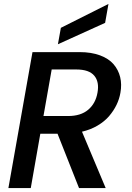

<svg xmlns="http://www.w3.org/2000/svg" viewBox="-20 -961 672 981"><path d="M478 -486.8Q488.3 -542.5 461.7 -574.2Q435.1 -606 370.1 -606H244.1L202.1 -368.2H328.1Q392.6 -368.2 430.4 -400.1Q468.3 -432.1 478 -486.8ZM146 -694.8H386.2Q446.3 -694.8 491 -678.2Q535.6 -661.6 560.3 -632.8Q585 -604 594 -566.9Q603 -529.8 595.2 -486.8Q589.8 -455.1 575.4 -425.3Q561 -395.5 537.8 -368.2Q514.6 -340.8 478.8 -319.6Q442.9 -298.3 398.9 -288.1L520 0H383.8L273.9 -277.8H186L137.2 0H22.9ZM291 -818.8 534.2 -940.9 517.1 -844.2 275.9 -734.9Z"/></svg>

Font: Poppins Medium
Style: Italic
Weight: 500
Italic angle: -10°
Designer: Ninad Kale (Devanagari), Jonny Pinhorn (Latin)
Foundry: Indian Type Foundry
Version: Version 3.200;PS 1.000;hotconv 16.6.54;makeotf.lib2.5.65590